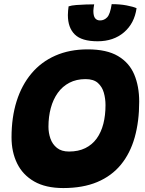

<svg xmlns="http://www.w3.org/2000/svg" viewBox="-20 -904 717 949"><path d="M293 25.5Q205.5 25.5 148.8 -7.2Q92 -40 64.5 -96.5Q37 -153 37 -225Q37 -324 62.2 -404Q87.5 -484 135.8 -541.2Q184 -598.5 254 -629.2Q324 -660 413.5 -660Q507.5 -660 563.2 -627Q619 -594 643.5 -535.8Q668 -477.5 668 -402Q668 -304 645.8 -225Q623.5 -146 577.5 -90Q531.5 -34 460.5 -4.2Q389.5 25.5 293 25.5ZM321 -155Q367.5 -155 401.5 -171.8Q435.5 -188.5 457.8 -219.2Q480 -250 490.8 -292Q501.5 -334 501.5 -384.5Q501.5 -416.5 493.2 -445.8Q485 -475 463.8 -494Q442.5 -513 403 -513Q357.5 -513 323 -495Q288.5 -477 265.5 -444.8Q242.5 -412.5 231 -369.8Q219.5 -327 219.5 -277.5Q219.5 -247.5 229.2 -219.2Q239 -191 261.5 -173Q284 -155 321 -155ZM655 -863.5Q644.5 -788.5 592.8 -744.2Q541 -700 462.5 -700Q383.5 -700 349.5 -733.8Q315.5 -767.5 315.5 -829.5Q315.5 -839 316.5 -850.5Q317.5 -862 319 -872.5Q333.5 -877.5 357 -879.2Q380.5 -881 404.8 -881.8Q429 -882.5 445.5 -882.5Q444 -874 442.8 -865.8Q441.5 -857.5 441.5 -850.5Q441.5 -824.5 450.2 -813.8Q459 -803 474.5 -803Q495 -803 509.8 -818.5Q524.5 -834 532 -883.5Q573.5 -883.5 606 -877.2Q638.5 -871 655 -863.5Z"/></svg>

Font: Grandstander Thin ExtraBold
Style: Italic
Weight: 800
Italic angle: -15°
Version: Version 1.200